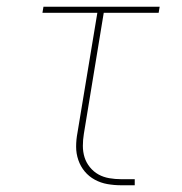

<svg xmlns="http://www.w3.org/2000/svg" viewBox="-20 -550 540 570"><path d="M340 0Q319 0 299 -3.5Q279 -7 261.5 -16.5Q244 -26 231.5 -41Q219 -56 212.5 -75Q206 -94 206 -114.5Q206 -135 210 -156L269 -512H106L109 -530H454L451 -512H288L229 -153Q226 -135 226 -117Q226 -99 231 -83Q236 -67 247 -53.5Q258 -40 272.5 -32Q287 -24 304.5 -21Q322 -18 340 -18H380V0Z"/></svg>

Font: Iosevka Curly Slab ThObl
Style: Regular
Weight: 100
Italic angle: -9°
Monospace: yes
Designer: Belleve Invis
Foundry: Belleve Invis
Version: Version 11.0.0; ttfautohint (v1.8.3)